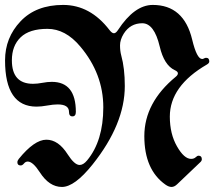

<svg xmlns="http://www.w3.org/2000/svg" viewBox="-48 -738 869 768"><path d="M-27.8 -496.6Q-27.8 -587.4 34.2 -652.8Q96.2 -718.3 204.6 -718.3Q313 -718.3 390.1 -617.7Q399.9 -605 407.7 -605Q415.5 -605 423.8 -617.7Q489.7 -718.3 563 -718.3Q687.5 -718.3 720.7 -579.6Q739.3 -502 760.7 -502Q764.2 -502 768.3 -504.4Q772.5 -506.8 776.4 -506.8Q789.1 -506.8 789.1 -492.2Q789.1 -485.4 779.8 -480Q631.3 -394 631.3 -271.5Q631.3 -202.6 659.9 -152.6Q688.5 -102.5 716.3 -102.5Q728 -102.5 734.6 -108.9Q741.2 -115.2 746.1 -115.2Q759.3 -115.2 759.3 -101.1Q759.3 -94.7 753.4 -89.4L660.6 -1Q649.4 9.8 638.2 9.8Q627 9.8 613.8 0.5Q529.3 -59.1 529.3 -193.4Q529.3 -327.6 655.3 -431.2Q663.6 -438 663.6 -444.8Q663.6 -451.7 650.9 -457.5Q608.4 -477.1 590.8 -552.2Q568.8 -645 521 -645Q473.1 -645 446.8 -603Q432.1 -579.1 432.1 -556.6Q432.1 -534.2 437 -516.1Q451.2 -464.8 451.2 -394Q451.2 -241.7 322.3 -80.1Q250.5 9.8 199.7 9.8Q148.9 9.8 111.3 -48.8Q83.5 -91.8 63 -91.8Q54.2 -91.8 47.9 -84Q41.5 -76.2 34.7 -76.2Q21.5 -76.2 21.5 -88.9Q21.5 -95.2 26.9 -102.1Q89.4 -179.2 137.5 -179.2Q185.5 -179.2 222.7 -120.6Q250 -78.1 270.5 -78.1Q285.2 -78.1 300.3 -96.2Q365.2 -174.3 365.2 -308.6Q365.2 -442.9 272.9 -552.2Q213.9 -622.6 141.8 -622.6Q69.8 -622.6 34.7 -588.9Q-0.5 -555.2 -0.5 -496.6Q-0.5 -402.8 84 -402.8Q101.1 -402.8 121.6 -406.7Q142.1 -410.6 159.2 -410.6Q255.4 -410.6 255.4 -290.5Q255.4 -272.5 241.7 -272.5Q228 -272.5 228 -290.5Q228 -320.3 182.6 -320.3Q165 -320.3 141.1 -315.9Q117.2 -311.5 98.1 -311.5Q-27.8 -311.5 -27.8 -496.6Z"/></svg>

Font: UnifrakturMaguntia19
Style: Book
Weight: 400
Designer: j. 'mach' wust, Gerrit Ansmann, Georg Duffner, based on a font by Peter Wiegel, original typeface by Carl Albert Fahrenw
Version: Version 2017-03-19